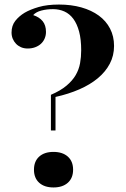

<svg xmlns="http://www.w3.org/2000/svg" viewBox="-20 -802 548 836"><path d="M236.8 -782.2Q290 -782.2 334.2 -769.8Q378.4 -757.3 410.2 -734.1Q441.9 -710.9 459.2 -677.5Q476.6 -644 476.6 -602.1Q476.6 -559.6 458 -524.4Q439.5 -489.3 406 -461.4Q372.6 -433.6 325.7 -413.1Q278.8 -392.6 221.7 -379.9V-233.9H201.7V-389.2Q243.7 -407.2 269.5 -429Q295.4 -450.7 309.6 -475.1Q323.7 -499.5 328.6 -526.6Q333.5 -553.7 333.5 -583Q333.5 -630.4 324.5 -664.3Q315.4 -698.2 299.3 -720Q283.2 -741.7 260.5 -752Q237.8 -762.2 210.9 -762.2Q183.6 -762.2 160.2 -756.1Q136.7 -750 124.5 -736.3Q151.4 -727.5 165.8 -709.7Q180.2 -691.9 180.2 -663.1Q180.2 -647.5 174.3 -634Q168.5 -620.6 158 -611.1Q147.5 -601.6 132.8 -596.2Q118.2 -590.8 100.6 -590.8Q84.5 -590.8 71.5 -596.4Q58.6 -602.1 49.6 -611.6Q40.5 -621.1 35.4 -633.5Q30.3 -646 30.3 -660.2Q30.3 -690.4 46.6 -711.2Q63 -731.9 87.4 -746.6Q111.3 -760.7 148.4 -771.5Q185.5 -782.2 236.8 -782.2ZM212.9 -140.6Q252.4 -140.6 275.4 -120.1Q298.3 -99.6 298.3 -63Q298.3 -26.9 275.4 -6.3Q252.4 14.2 212.9 14.2Q173.3 14.2 150.6 -6.3Q127.9 -26.9 127.9 -63Q127.9 -99.6 150.6 -120.1Q173.3 -140.6 212.9 -140.6Z"/></svg>

Font: SVN-Playfair Display
Style: Bold
Weight: 700
Designer: Claus Eggers Sørensen
Foundry: Claus Eggers Sørensen
Version: Version 1.004;PS 001.004;hotconv 1.0.70;makeotf.lib2.5.58329